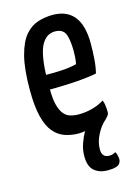

<svg xmlns="http://www.w3.org/2000/svg" viewBox="-110 -569 579 823"><g transform="rotate(-15 180.0 -157.5)"><path d="M264 195Q229 195 205.5 176Q182 157 182 110Q182 82 191.5 55Q201 28 213 7Q208 8 201 9Q194 10 186 10Q152 10 123.5 0Q95 -10 74 -35Q53 -60 41.5 -106Q30 -152 30 -224Q30 -318 45 -375Q60 -432 85 -461Q110 -490 142 -500Q174 -510 207 -510Q270 -510 302 -470Q334 -430 334 -349Q334 -316 331.5 -281Q329 -246 322 -219Q296 -214 266 -211Q236 -208 207.5 -206.5Q179 -205 154.5 -204.5Q130 -204 114 -204Q114 -162 121 -135.5Q128 -109 139.5 -94.5Q151 -80 168 -74.5Q185 -69 207 -69Q237 -69 266.5 -77Q296 -85 320 -100Q325 -88 326.5 -72.5Q328 -57 328 -45Q328 -38 323 -31.5Q318 -25 312 -19Q288 1 271 34Q254 67 254 100Q254 117 262 126.5Q270 136 287 136Q295 136 301.5 134Q308 132 315 128Q320 136 321.5 144.5Q323 153 324 159Q324 169 321 174Q317 186 301.5 190.5Q286 195 264 195ZM114 -269Q124 -269 141 -269Q158 -269 178 -270Q198 -271 216.5 -273.5Q235 -276 250 -280Q253 -294 254 -310Q255 -326 255 -340Q254 -394 242.5 -416.5Q231 -439 198 -439Q182 -439 168 -431.5Q154 -424 142 -405.5Q130 -387 123 -353.5Q116 -320 114 -269Z"/></g></svg>

Font: Yanone Kaffeesatz ExtraLight
Style: Regular
Weight: 400
Version: Version 2.003